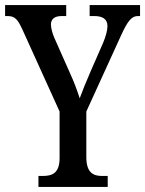

<svg xmlns="http://www.w3.org/2000/svg" viewBox="-22 -734 570 754"><path d="M129 0H401V-43H379C346 -43 317 -54 317 -117V-296L453 -594C480 -653 495 -671 520 -671H528V-714H330V-671H347C379 -671 400 -661 400 -631C400 -616 394 -592 383 -566L334 -454C316 -412 301 -376 291 -348C281 -379 269 -412 251 -451L192 -584C185 -599 178 -623 178 -638C178 -656 189 -671 220 -671H238V-714H-2V-671H8C37 -671 48 -657 66 -618L212 -296V-113C212 -54 183 -43 146 -43H129Z"/></svg>

Font: Noto Serif Sinhala ExtraCondensed Medium
Style: Regular
Weight: 500
Width: 2
Designer: Jelle Bosma - Monotype Design Team
Foundry: Monotype Imaging Inc.
Version: Version 2.007